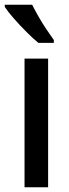

<svg xmlns="http://www.w3.org/2000/svg" viewBox="-34 -786 291 806"><path d="M168 0H69V-540H168ZM101 -766Q112 -744 128 -716Q144 -688 161.5 -662Q179 -636 192 -618V-606H127Q106 -623 78 -651Q50 -679 24.5 -708Q-1 -737 -14 -757V-766Z"/></svg>

Font: Noto Sans Malayalam Condensed Medium
Style: Regular
Weight: 500
Width: 3
Designer: Jelle Bosma - Monotype Design Team
Foundry: Monotype Imaging Inc.
Version: Version 2.104; ttfautohint (v1.8.4.7-5d5b)